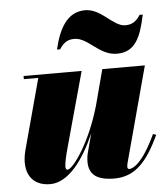

<svg xmlns="http://www.w3.org/2000/svg" viewBox="-52 -763 704 820"><g transform="rotate(-5 300.0 -353.5)"><path d="M286.5 -599C346 -599 386 -520 463 -520C542 -520 567 -582 587 -677H573.5C553.5 -645 532 -638 509 -638C456.5 -638 413 -717 343 -717C264 -717 229 -645 209 -560H222.5C242.5 -592 263.5 -599 286.5 -599ZM306 -460H57V-446.5H119L36.5 -141C13.5 -49 51 10 130.5 10C210 10 276.5 -83 323.5 -191L302 -110C299 -99 297 -84 297 -71C297 -18 328.5 10 405.5 10C495 10 547.5 -49 599.5 -160.5L586 -165C529 -41.5 486.5 -25 473 -25C467 -25 464.5 -28.5 464.5 -35C464.5 -39.5 465.5 -45 467 -51L577 -460H394.5L354 -307C308.5 -148 231.5 -45 209.5 -45C198.5 -45 196 -60.5 217.5 -138.5Z"/></g></svg>

Font: Bodoni* 16pt Fatface
Style: Italic
Weight: 900
Italic angle: -13°
Version: Version 2.3